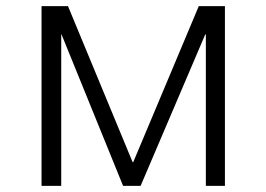

<svg xmlns="http://www.w3.org/2000/svg" viewBox="-20 -604 864 624"><path d="M115 0H179V-492H180L380 0H437L647 -492H649V0H711V-584H626L413 -77H411L201 -584H115Z"/></svg>

Font: Saira UNSAM Light SC
Style: Regular
Weight: 300
Designer: Hector Gatti with collaboration of the Omnibus-Type team
Foundry: Omnibus-Type
Version: Version 1.072;PS 001.072;hotconv 1.0.88;makeotf.lib2.5.64775